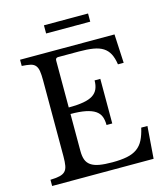

<svg xmlns="http://www.w3.org/2000/svg" viewBox="-132 -1033 991 1135"><g transform="rotate(-15 363.0 -465.0)"><path d="M260 -423Q314 -423 350.5 -429.5Q387 -436 408.5 -450Q430 -464 439.5 -486Q449 -508 449 -538H484V-265H449Q449 -295 440.5 -317Q432 -339 410.5 -353.5Q389 -368 352.5 -375.5Q316 -383 260 -383V-157Q260 -124 268 -102.5Q276 -81 295.5 -67.5Q315 -54 347 -48.5Q379 -43 426 -43Q479 -43 516 -50.5Q553 -58 578 -76Q603 -94 618 -123.5Q633 -153 643 -197H681L666 0H45V-38Q80 -39 101.5 -44Q123 -49 135 -61Q147 -73 151 -95Q155 -117 155 -152V-618Q155 -653 151.5 -674.5Q148 -696 137.5 -708.5Q127 -721 107 -725.5Q87 -730 55 -732V-770H633L642 -594H607Q601 -634 587.5 -659.5Q574 -685 550.5 -700Q527 -715 491 -721Q455 -727 404 -727H277Q260 -727 260 -710ZM244 -880V-930H514V-880Z"/></g></svg>

Font: Libre Baskerville
Style: Regular
Weight: 400
Designer: Pablo Impallari, Rodrigo Fuenzalida
Foundry: Pablo Impallari, Rodrigo Fuenzalida
Version: Version 1.000; ttfautohint (v0.93) -l 8 -r 50 -G 200 -x 14 -